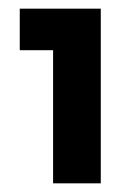

<svg xmlns="http://www.w3.org/2000/svg" viewBox="-20 -842 304 442"><path d="M102.2 -420V-748.5L131.2 -726.5H25.5V-822H212V-420Z"/></svg>

Font: SVN-Sora Variable
Style: Regular
Weight: 400
Designer: Jonathan Barnbrook, Julián Moncada
Foundry: Barnbrook Fonts
Version: Version 2.000 - Viet hoa boi STYLEno.1 Fonts